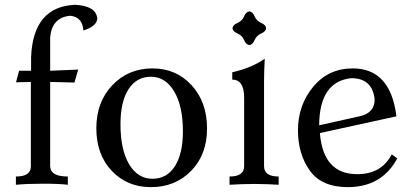

<svg xmlns="http://www.w3.org/2000/svg" viewBox="-20 -766 1714 796"><path d="M261.2 0Q226.1 -4.4 158.2 -4.4Q90.8 -4.4 45.9 0V-34.2Q107.9 -34.2 107.9 -75.7V-426.3L46.4 -424.8L59.1 -472.7H108.9V-529.3Q117.2 -738.8 291.5 -746.1Q377.4 -741.7 383.3 -690.4Q382.3 -657.2 325.7 -639.6Q321.8 -695.8 271 -700.7Q195.3 -693.8 188 -611.3V-472.7L304.2 -477.5L288.6 -423.8L188 -426.3V-75.7Q189.9 -34.2 261.2 -34.2Z M612.3 -24.9Q671.9 -24.9 705.1 -76.9Q738.3 -128.9 738.3 -221.7Q738.3 -326.2 702.1 -387Q666 -447.8 605.5 -447.8Q545.9 -447.8 512.7 -396Q479.5 -344.2 479.5 -251Q479.5 -146 515.1 -85.4Q550.8 -24.9 612.3 -24.9ZM605.5 9.8Q507.3 9.8 443.4 -57.6Q379.4 -125 379.4 -234.4Q379.4 -342.8 445.6 -412.6Q511.7 -482.4 612.3 -482.4Q710.4 -482.4 774.4 -412.6Q838.4 -342.8 838.4 -233.4Q838.4 -125 772.5 -57.6Q706.5 9.8 605.5 9.8Z M1013.7 -579.1Q1000 -580.6 991.9 -599.9Q983.9 -619.1 964.6 -627.2Q945.3 -635.3 943.8 -648.9Q945.3 -662.6 964.6 -670.9Q983.9 -679.2 991.9 -698.2Q1000 -717.3 1013.7 -718.8Q1027.3 -717.3 1035.6 -698.2Q1043.9 -679.2 1063 -670.9Q1082 -662.6 1083.5 -648.9Q1082 -635.3 1063 -627.2Q1043.9 -619.1 1035.6 -599.9Q1027.3 -580.6 1013.7 -579.1ZM1135.3 0Q1094.2 -2.9 1034.7 -3.4Q975.1 -2.9 931.6 0V-34.2Q992.2 -34.2 992.2 -77.1V-360.4Q992.2 -436 942.9 -436V-466.3Q1023.9 -484.9 1077.6 -522.5Q1074.7 -463.4 1074.7 -431.6V-77.1Q1074.7 -34.2 1135.3 -34.2Z M1421.9 9.8Q1313 9.8 1264.2 -59.1Q1215.3 -127.9 1215.3 -226.1Q1215.3 -329.6 1278.3 -406Q1341.3 -482.4 1442.4 -482.4Q1599.1 -482.4 1623.5 -283.7L1306.2 -214.4Q1319.8 -43.9 1460.9 -43.9Q1561.5 -43.9 1604 -126L1627 -109.4Q1563 9.8 1421.9 9.8ZM1303.2 -246.6 1472.2 -284.2Q1533.2 -297.9 1533.2 -354Q1523.9 -441.9 1436.5 -441.9Q1304.2 -428.2 1303.2 -246.6Z"/></svg>

Font: Almanac
Style: Regular
Weight: 400
Designer: Eden's Almanac
Version: Version 3.501;March 28, 2021;FontCreator 13.0.0.2683 64-bit